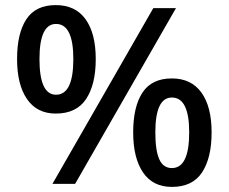

<svg xmlns="http://www.w3.org/2000/svg" viewBox="-20 -722 898 754"><path d="M199 -276Q125 -276 86 -333Q47 -390 47 -490Q47 -591 83.5 -646.5Q120 -702 199 -702Q276 -702 316 -646.5Q356 -591 356 -490Q356 -390 318 -333Q280 -276 199 -276ZM186 0 582 -690H671L275 0ZM200 -350Q268 -350 268 -490Q268 -628 200 -628Q135 -628 135 -490Q135 -350 200 -350ZM655 12Q580 12 541.5 -45Q503 -102 503 -202Q503 -303 539.5 -358.5Q576 -414 655 -414Q731 -414 771 -358.5Q811 -303 811 -202Q811 -102 773.5 -45Q736 12 655 12ZM655 -62Q723 -62 723 -202Q723 -339 655 -339Q590 -339 590 -202Q590 -131 605.5 -96.5Q621 -62 655 -62Z"/></svg>

Font: Noto Sans Kannada Medium
Style: Regular
Weight: 500
Designer: Jelle Bosma - Monotype Design Team
Foundry: Monotype Imaging Inc.
Version: Version 2.005; ttfautohint (v1.8.4.7-5d5b)